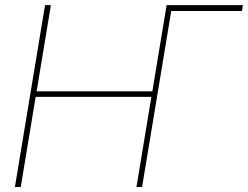

<svg xmlns="http://www.w3.org/2000/svg" viewBox="-20 -748 992 768"><path d="M951.7 -727.5 947.8 -704.1H665L548.3 0H525.9L585.4 -360.4H122.6L63 0H39.6L160.2 -727.5H183.6L126.5 -382.8H589.4L646.5 -727.5Z"/></svg>

Font: Inter Display Thin
Style: Italic
Weight: 100
Italic angle: -9.39999°
Designer: Rasmus Andersson
Foundry: rsms
Version: Version 4.000;git-a52131595